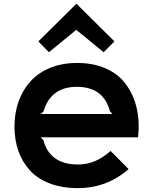

<svg xmlns="http://www.w3.org/2000/svg" viewBox="-20 -967 795 997"><path d="M191.9 -375H564L550.8 -389.2Q517.6 -516.1 378.9 -516.1Q243.7 -516.1 206.1 -389.2ZM700.2 -310.1Q700.2 -289.1 696.8 -253.9H190.9L205.1 -240.2Q220.2 -178.7 265.4 -145.8Q310.5 -112.8 384.8 -112.8Q431.2 -112.8 471.7 -129.6Q512.2 -146.5 554.2 -183.1L647.9 -88.9Q535.2 9.8 383.8 9.8Q301.8 9.8 238 -14.6Q174.3 -39.1 134.8 -82.8Q95.2 -126.5 75.2 -183.8Q55.2 -241.2 55.2 -310.1Q55.2 -381.3 77.1 -441.7Q99.1 -502 139.6 -546.1Q180.2 -590.3 241.9 -615.2Q303.7 -640.1 379.9 -640.1Q459 -640.1 521 -615Q583 -589.8 621.6 -544.7Q660.2 -499.5 680.2 -440.2Q700.2 -380.9 700.2 -310.1ZM377.9 -946.8 574.2 -752 518.1 -695.8 376 -812 233.9 -695.8 179.2 -752 376 -946.8Z"/></svg>

Font: Sinkin Sans 600 SemiBold
Style: Regular
Weight: 600
Designer: Keith Bates
Foundry: K-Type
Version: Sinkin Sans (version 1.0)  by Keith Bates   •   © 2014   www